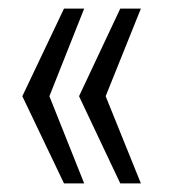

<svg xmlns="http://www.w3.org/2000/svg" viewBox="-20 -530 402 447"><path d="M129 -103 32 -306 129 -510H176L95 -306L176 -103ZM260 -103 164 -306 260 -510H308L226 -306L308 -103Z"/></svg>

Font: Saira Condensed
Style: Regular
Weight: 400
Width: 3
Designer: Hector Gatti with collaboration of the Omnibus-Type team
Foundry: Omnibus-Type
Version: Version 1.101